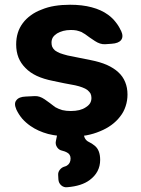

<svg xmlns="http://www.w3.org/2000/svg" viewBox="-20 -571 602 817"><path d="M224.6 -3.9H337.9Q335.9 7.8 341.8 18.1Q347.7 28.3 358.4 33.2Q371.1 39.1 382.8 48.8Q406.2 67.4 406.2 109.4Q406.2 162.1 361.3 195.3Q327.1 220.7 266.6 225.6Q252 227.5 240.7 217.8Q229.5 208 228.5 192.4Q228.5 184.6 227.5 173.8Q226.6 162.1 233.9 152.3Q241.2 142.6 252 138.7Q259.8 136.7 264.6 133.8Q280.3 124 280.3 103.5Q280.3 85 263.7 77.1Q256.8 73.2 245.1 70.3Q230.5 67.4 222.7 55.2Q214.8 43 217.8 29.3Q220.7 16.6 224.6 -3.9ZM494.1 -441.4Q495.1 -441.4 495.1 -440.4Q506.8 -415 495.1 -400.4Q484.4 -386.7 455.1 -384.8Q448.2 -383.8 441.4 -383.8Q434.6 -382.8 426.8 -382.8Q406.2 -381.8 383.8 -396.5Q361.3 -411.1 341.8 -425.8Q338.9 -427.7 335 -429.7Q331.1 -432.6 327.1 -434.6Q317.4 -438.5 305.7 -441.4Q294.9 -443.4 282.2 -443.4Q263.7 -443.4 249 -439.5Q234.4 -435.5 222.7 -428.7Q210.9 -420.9 205.1 -412.1Q199.2 -402.3 199.2 -389.6Q199.2 -379.9 202.1 -372.1Q206.1 -363.3 213.9 -356.4Q221.7 -350.6 235.4 -344.7Q249 -339.8 267.6 -335Q292 -330.1 316.4 -325.2Q340.8 -320.3 365.2 -315.4Q405.3 -307.6 434.6 -294.9Q464.8 -281.2 483.4 -263.7Q502.9 -246.1 512.7 -221.7Q522.5 -198.2 522.5 -168.9Q522.5 -142.6 514.6 -119.1Q506.8 -94.7 491.2 -75.2Q475.6 -54.7 454.1 -39.1Q432.6 -23.4 406.2 -12.7Q378.9 -1 347.7 4.9Q316.4 9.8 281.2 9.8Q227.5 9.8 184.6 -1Q141.6 -12.7 109.4 -35.2Q89.8 -48.8 74.2 -66.4Q59.6 -84 49.8 -104.5Q43.9 -118.2 43.9 -127.9Q43.9 -137.7 49.8 -144.5Q60.5 -159.2 89.8 -160.2Q98.6 -161.1 108.4 -161.1Q118.2 -162.1 127.9 -162.1Q148.4 -163.1 169.9 -148.4Q192.4 -132.8 210.9 -118.2Q211.9 -117.2 212.9 -117.2Q213.9 -116.2 214.8 -115.2Q228.5 -107.4 245.1 -102.5Q261.7 -98.6 281.2 -98.6Q300.8 -98.6 317.4 -102.5Q333 -106.4 344.7 -114.3Q357.4 -122.1 363.3 -131.8Q369.1 -141.6 369.1 -154.3Q369.1 -164.1 365.2 -172.9Q360.4 -180.7 352.5 -187.5Q343.8 -194.3 330.1 -199.2Q317.4 -204.1 299.8 -208Q276.4 -211.9 252.9 -216.8Q229.5 -221.7 206.1 -226.6Q166 -234.4 136.7 -248Q107.4 -261.7 87.9 -282.2Q68.4 -301.8 58.6 -326.2Q48.8 -351.6 48.8 -381.8Q48.8 -408.2 55.7 -430.7Q62.5 -453.1 77.1 -472.7Q90.8 -491.2 111.3 -505.9Q130.9 -520.5 157.2 -530.3Q182.6 -541 212.9 -545.9Q243.2 -550.8 278.3 -550.8Q330.1 -550.8 370.1 -540Q411.1 -529.3 440.4 -507.8Q459 -494.1 471.7 -477.5Q485.4 -460.9 494.1 -441.4Z"/></svg>

Font: DeepSea
Style: Bold
Weight: 700
Designer: Stem
Version: Version 3.019;git-0a5106e0b